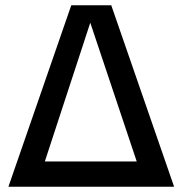

<svg xmlns="http://www.w3.org/2000/svg" viewBox="-20 -710 694 730"><path d="M532 0 301 -690H403L642 0ZM93 0V-96H561V0ZM12 0 251 -690H345L119 0Z"/></svg>

Font: Radio Canada Big
Style: Regular
Weight: 400
Designer: Étienne Aubert Bonn
Foundry: Coppers and Brasses
Version: Version 1.001